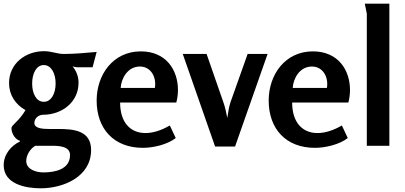

<svg xmlns="http://www.w3.org/2000/svg" viewBox="-20 -789 2193 1039"><path d="M218 -512C117 -512 29 -444 29 -340C29 -275 63 -224 118 -193C80 -129 42 -114 42 -95C42 -64 65 -33 88 -27V-23C41 -2 0 46 0 105C0 208 120 230 200 230C324 230 473 167 473 23C473 -84 377 -91 294 -91H248C210 -91 166 -94 166 -123C166 -149 189 -168 213 -168C315 -168 405 -236 405 -341C405 -375 394 -403 373 -430C380 -428 389 -425 396 -425H481L503 -508C445 -503 384 -497 325 -497C289 -497 260 -512 218 -512ZM217 -437C257 -437 281 -392 281 -337C281 -282 257 -238 217 -238C177 -238 154 -282 154 -337C154 -392 177 -437 217 -437ZM171 0H262C298 0 359 2 359 50C359 128 277 144 215 144C177 144 122 129 122 82C122 50 144 15 171 0Z M742 -511C592 -511 503 -385 503 -245C503 -91 597 11 753 11C808 11 885 -6 931 -42L899 -110C851 -82 806 -69 767 -69C685 -69 630 -127 630 -234H934C940 -256 943 -280 943 -302C943 -409 880 -511 742 -511ZM737 -429C797 -429 828 -371 818 -313H633C636 -365 671 -429 737 -429Z M1098 -497H969L1144 4H1252L1428 -497H1320L1227 -235C1218 -208 1215 -179 1210 -151C1204 -180 1199 -207 1189 -235Z M1673 -511C1523 -511 1434 -385 1434 -245C1434 -91 1528 11 1684 11C1739 11 1816 -6 1862 -42L1830 -110C1782 -82 1737 -69 1698 -69C1616 -69 1561 -127 1561 -234H1865C1871 -256 1874 -280 1874 -302C1874 -409 1811 -511 1673 -511ZM1668 -429C1728 -429 1759 -371 1749 -313H1564C1567 -365 1602 -429 1668 -429Z M2087 -769H1954L1965 -715V0H2087Z"/></svg>

Font: Rosario
Style: Bold
Weight: 700
Designer: Hector Gatti
Foundry: Omnibus Type
Version: Version 1.100